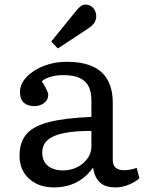

<svg xmlns="http://www.w3.org/2000/svg" viewBox="-20 -802 637 836"><path d="M215 14Q148 14 106.5 -24Q65 -62 65 -124Q65 -181 94 -216.5Q123 -252 191.5 -270Q260 -288 378 -293V-364Q378 -399 367 -423.5Q356 -448 329 -461.5Q302 -475 255 -475Q227 -475 200.5 -467.5Q174 -460 162 -448Q172 -433 178 -421.5Q184 -410 187 -402Q190 -394 190 -389Q190 -367 172 -353.5Q154 -340 130 -340Q100 -340 83.5 -355Q67 -370 67 -401Q67 -436 95 -466Q123 -496 169.5 -514.5Q216 -533 270 -533Q337 -533 381.5 -513.5Q426 -494 448.5 -454Q471 -414 471 -353V-105Q471 -83 483.5 -72Q496 -61 520 -61Q535 -61 548 -63.5Q561 -66 575 -71L587 -26Q570 -10 541 2Q512 14 483 14Q438 14 415 -7.5Q392 -29 385 -72Q364 -43 338.5 -24Q313 -5 282 4.5Q251 14 215 14ZM254 -60Q288 -60 316 -74Q344 -88 361 -112Q378 -136 378 -164V-232Q303 -232 256 -222Q209 -212 186.5 -191.5Q164 -171 164 -137Q164 -100 188.5 -80Q213 -60 254 -60ZM232 -591 203 -621 310 -753Q322 -768 331.5 -775Q341 -782 352 -782Q367 -782 377.5 -774.5Q388 -767 393.5 -755.5Q399 -744 399 -731Q399 -715 390 -702Q381 -689 364 -678Z"/></svg>

Font: Literata Variable Black
Style: Regular
Weight: 900
Designer: Latin by Veronika Burian and Jose Scaglione. Greek by Irene Vlachou. Cyrillic by Vera Evstafieva.
Foundry: TypeTogether
Version: Version 3.021